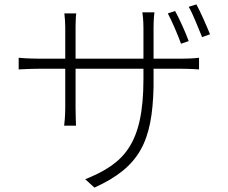

<svg xmlns="http://www.w3.org/2000/svg" viewBox="-20 -802 1040 874"><path d="M936 -646C919 -688 893 -747 874 -782L839 -771C860 -735 881 -678 900 -633L936 -646ZM839 -615C824 -656 796 -718 777 -752L744 -741C763 -705 789 -645 804 -603L839 -615ZM679 -451V-489H809C849 -489 881 -486 886 -486V-539C881 -538 849 -535 809 -535H679V-673C679 -711 682 -742 683 -746H628C629 -742 633 -711 633 -673V-535H324V-682C324 -713 326 -737 327 -741H273C275 -722 277 -698 277 -681V-535H156C118 -535 68 -538 65 -539V-486C69 -486 116 -489 156 -489H277V-310C277 -276 273 -234 272 -230H326C326 -234 324 -277 324 -310V-489H633V-443C633 -143 543 -57 368 14L410 52C617 -42 673 -159 679 -405V-443V-412V-418C679 -429 679 -440 679 -451Z"/></svg>

Font: Glow Sans SC Normal Light
Style: Regular
Weight: 300
Designer: Ryoko NISHIZUKA (kana, bopomofo & ideographs); Paul D. Hunt (Latin, Greek & Cyrillic); Sandoll Communications, Soo-young
Version: Version 0.93